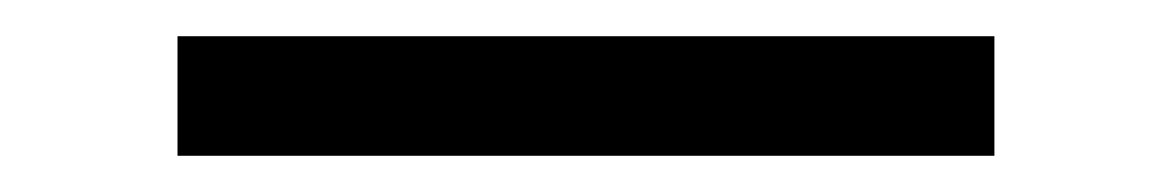

<svg xmlns="http://www.w3.org/2000/svg" viewBox="-20 -390 647 106"><path d="M78 -370H529V-304H78Z"/></svg>

Font: Uncial Antiqua
Style: Regular
Weight: 400
Designer: Astigmatic (AOETI)
Foundry: Astigmatic (AOETI)
Version: Version 1.000